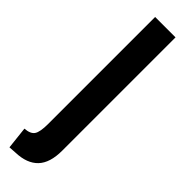

<svg xmlns="http://www.w3.org/2000/svg" viewBox="-261 -490 726 726"><g transform="rotate(45 102.5 -127.0)"><path d="M-2 152Q28 150 38.5 134.5Q49 119 49 76V-496H158V110Q158 175 128 206.5Q98 238 39 240L8 242Z"/></g></svg>

Font: Cabin Condensed SemiBold
Style: Regular
Weight: 600
Width: 3
Designer: Pablo Impallari
Foundry: Pablo Impallari. http://www.impallari.com Igino Marini. http://www.ikern.com
Version: Version 2.200